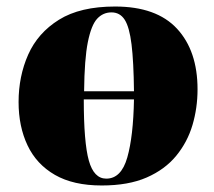

<svg xmlns="http://www.w3.org/2000/svg" viewBox="-20 -555 655 589"><path d="M37 -242Q37 -321 66.5 -387.5Q96 -454 161 -494.5Q226 -535 333 -535Q460 -535 523 -467Q586 -399 586 -281Q586 -224 570.5 -171.5Q555 -119 520.5 -77Q486 -35 430 -10.5Q374 14 292 14Q205 14 148.5 -18.5Q92 -51 64.5 -109Q37 -167 37 -242ZM322 -517Q296 -517 278 -497.5Q260 -478 249.5 -426Q239 -374 238 -275H391Q390 -366 383.5 -419Q377 -472 362.5 -494.5Q348 -517 322 -517ZM306 -7Q352 -7 370.5 -72Q389 -137 391 -250H237Q237 -118 252.5 -62.5Q268 -7 306 -7Z"/></svg>

Font: Literata 72pt ExtraBold
Style: Italic
Weight: 800
Italic angle: -2°
Designer: Latin by Veronika Burian and Jose Scaglione. Greek by Irene Vlachou. Cyrillic by Vera Evstafieva
Foundry: TypeTogether
Version: Version 3.002